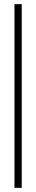

<svg xmlns="http://www.w3.org/2000/svg" viewBox="-20 -774 175 928"><path d="M50 134V-754H85V134Z"/></svg>

Font: Stick No Bills ExtraLight ExtraLight
Style: Regular
Weight: 250
Version: Version 2.000